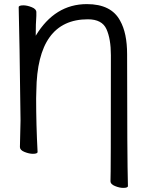

<svg xmlns="http://www.w3.org/2000/svg" viewBox="-20 -734 715 935"><path d="M580 181Q562 181 540 172Q518 163 518 149Q520 127 520 -465Q520 -544 498.5 -592Q477 -640 408 -640Q161 -640 157 -292L156 -255Q156 -126 163 6Q163 15 140 15Q122 15 99.5 6Q77 -3 77 -18L80 -147Q75 -558 71 -699Q71 -708 94 -708Q112 -708 134.5 -699Q157 -690 157 -675V-657Q154 -621 154 -560Q247 -714 403 -714Q522 -714 565 -633Q599 -573 599 -470Q599 32 603 172Q603 181 580 181Z"/></svg>

Font: LXGW WenKai TC
Style: Bold
Weight: 700
Designer: LXGW / Fontworks Inc.
Foundry: LXGW / Fontworks Inc.
Version: Version 1.330;April 28, 2024